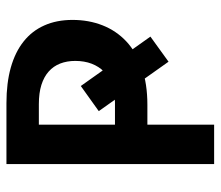

<svg xmlns="http://www.w3.org/2000/svg" viewBox="-64 -614 678 590"><g transform="rotate(-90 275.0 -319.0)"><path d="M508.8 -435.1Q508.8 -385.3 492.2 -343Q475.6 -300.8 442.9 -270Q410.2 -239.3 361.3 -222.2Q312.5 -205.1 248 -205.1H187V0H65.9V-638.2H252.9Q314.9 -638.2 362.5 -624.8Q410.2 -611.3 442.6 -585.4Q475.1 -559.6 491.9 -521.7Q508.8 -483.9 508.8 -435.1ZM382.8 -426.8Q382.8 -452.1 374.8 -472.9Q366.7 -493.7 350.3 -508.3Q334 -522.9 309.1 -530.8Q284.2 -538.6 250 -538.6H187V-304.7H253.9Q285.2 -304.7 309.1 -313.2Q333 -321.8 349.4 -337.9Q365.7 -354 374.3 -376.5Q382.8 -398.9 382.8 -426.8ZM228.5 -354.5 305.7 -409.7 457.5 -195.8 380.4 -140.1Z"/></g></svg>

Font: Code New Roman
Style: Bold
Weight: 700
Monospace: yes
Designer: Sam Radian
Foundry: Code New Roman
Version: Version 1.508 October 19, 2014